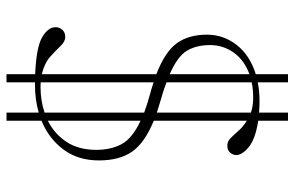

<svg xmlns="http://www.w3.org/2000/svg" viewBox="-178 -630 905 590"><g transform="rotate(90 275.0 -335.5)"><path d="M208.5 97.5V9.5Q126 6 95 -12Q64 -30 64 -53.5Q64 -65 72 -74Q80 -83 94 -83Q108.5 -83 122 -68.5Q135.5 -54 155.2 -36.5Q175 -19 208.5 -11V-363Q139.5 -389.5 113.2 -426Q87 -462.5 87 -518.5Q87 -569.5 118.8 -610Q150.5 -650.5 208.5 -668.5V-767.5H233.5V-674.5Q260.5 -680 291 -680Q309.5 -680 326.5 -678.5V-767.5H351.5V-676Q407 -667.5 432 -647.2Q457 -627 457 -608Q457 -599 449.8 -590Q442.5 -581 427.5 -581Q415 -581 404.8 -591.2Q394.5 -601.5 382.2 -615.5Q370 -629.5 351.5 -641V-355Q420 -327 446.8 -288Q473.5 -249 473.5 -186.5Q473.5 -122.5 440 -77.5Q406.5 -32.5 351.5 -10V97.5H326.5V-1.5Q287 10 242 10Q237.5 10 233.5 10V97.5ZM287.5 -376.5Q308.5 -370.5 326.5 -364.5V-653.5Q306 -660.5 281 -660.5Q256 -660.5 233.5 -656V-394Q257 -385 287.5 -376.5ZM119 -528Q119 -486.5 136.2 -457.2Q153.5 -428 208.5 -404V-649Q165 -633 142 -600.5Q119 -568 119 -528ZM271.5 -343Q251 -348.5 233.5 -354.5V-7.5Q240 -7 246.5 -7Q289.5 -7 326.5 -19.5V-325.5Q302.5 -334.5 271.5 -343ZM441 -178.5Q441 -223 423.5 -256Q406 -289 351.5 -314.5V-29.5Q391.5 -49.5 416.2 -86.5Q441 -123.5 441 -178.5Z"/></g></svg>

Font: Newsreader Text ExtraLight
Style: Regular
Weight: 275
Designer: Hugues Gentile
Foundry: Production Type
Version: Version 1.001